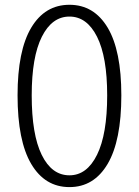

<svg xmlns="http://www.w3.org/2000/svg" viewBox="-20 -762 574 795"><path d="M52.7 -367.2Q52.7 -552.7 109.4 -647.5Q166 -742.2 267.6 -742.2Q369.1 -742.2 425.8 -647.5Q482.4 -552.7 482.4 -367.2Q482.4 -179.7 425.8 -83.5Q369.1 12.7 267.6 12.7Q166 12.7 109.4 -83Q52.7 -178.7 52.7 -367.2ZM267.6 -36.1Q339.8 -36.1 381.8 -121.1Q423.8 -206.1 423.8 -367.2Q423.8 -526.4 381.8 -609.9Q339.8 -693.4 267.6 -693.4Q195.3 -693.4 153.3 -609.9Q111.3 -526.4 111.3 -367.2Q111.3 -205.1 152.8 -120.6Q194.3 -36.1 267.6 -36.1Z"/></svg>

Font: Gen Shin Gothic Light
Style: Regular
Weight: 200
Designer: [Source Han Sans]
Ryoko NISHIZUKA  (kana & ideographs); Paul D. Hunt (Latin, Greek & Cyrillic); Wenlong ZHANG  (bopomofo
Version: Version 1.002.20150607